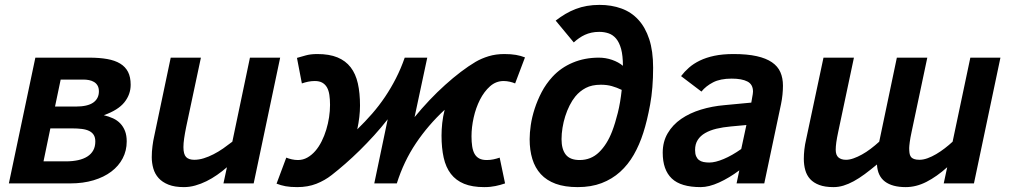

<svg xmlns="http://www.w3.org/2000/svg" viewBox="-20 -747 4110 782"><path d="M402.8 -277.8Q423.3 -272.9 440.7 -264.9Q458 -256.8 470.2 -243.9Q482.4 -231 489.3 -213.1Q496.1 -195.3 496.1 -170.9Q496.1 -133.3 479.7 -102.1Q463.4 -70.8 433.3 -48.1Q403.3 -25.4 360.8 -12.7Q318.4 0 266.1 0H16.1L124 -512.2H342.8Q384.8 -512.2 416.5 -506.6Q448.2 -501 469.5 -488Q490.7 -475.1 501.5 -454.1Q512.2 -433.1 512.2 -401.9Q512.2 -362.3 486.6 -330.3Q460.9 -298.3 402.8 -277.8ZM288.1 -313Q336.9 -313 359.9 -329.3Q382.8 -345.7 382.8 -375Q382.8 -389.2 377.4 -398.4Q372.1 -407.7 363 -413.1Q354 -418.5 342.8 -420.7Q331.5 -422.9 319.8 -422.9H227.1L204.1 -313ZM248 -89.8Q275.9 -89.8 298.1 -94.7Q320.3 -99.6 335.9 -109.6Q351.6 -119.6 359.9 -134.8Q368.2 -149.9 368.2 -170.9Q368.2 -187 361.8 -197.3Q355.5 -207.5 343.3 -213.6Q331.1 -219.7 313.2 -221.9Q295.4 -224.1 272 -224.1H185.1L157.2 -89.8Z M798.3 -512.2 738.3 -230Q732.9 -203.6 730 -183.3Q727.1 -163.1 727.1 -147.9Q727.1 -118.7 738 -107.4Q749 -96.2 771 -96.2Q790 -96.2 809.8 -102.3Q829.6 -108.4 849.6 -118.7Q869.6 -128.9 888.9 -142.3Q908.2 -155.8 926.3 -169.9L998 -512.2H1121.1L1013.2 0H890.1L904.3 -65.9Q885.3 -49.3 864.3 -34.7Q843.3 -20 821 -9Q798.8 2 775.6 8.5Q752.4 15.1 729 15.1Q691.4 15.1 666.3 5.1Q641.1 -4.9 626 -21.7Q610.8 -38.6 604.5 -60.8Q598.1 -83 598.1 -106.9Q598.1 -129.9 601.1 -152.3Q604 -174.8 607.4 -189L675.3 -512.2Z M2037.1 0Q2026.9 3.4 2017.3 6.1Q2007.8 8.8 1998 10.7Q1988.3 12.7 1977.1 13.9Q1965.8 15.1 1952.1 15.1Q1903.3 15.1 1870.1 1.5Q1836.9 -12.2 1816.4 -38.8Q1795.9 -65.4 1787.1 -104.7Q1778.3 -144 1778.3 -194.8Q1778.3 -219.2 1781.2 -246.1Q1784.2 -272.9 1791 -299.8Q1723.6 -237.3 1674.1 -163.6Q1624.5 -89.8 1596.2 0H1504.4L1559.1 -261.2Q1532.7 -227.5 1503.7 -195.6Q1474.6 -163.6 1445.1 -134.5Q1415.5 -105.5 1386.5 -80.1Q1357.4 -54.7 1331.1 -34.2Q1303.2 -12.2 1268.6 1.5Q1233.9 15.1 1190.4 15.1Q1162.6 15.1 1143.1 11.5Q1123.5 7.8 1106.4 1L1146 -105Q1155.3 -101.1 1168.2 -98.1Q1181.2 -95.2 1193.4 -95.2Q1213.9 -95.2 1231.7 -105.2Q1249.5 -115.2 1264.2 -132.1Q1278.8 -148.9 1290 -171.4Q1301.3 -193.8 1308.8 -218.8Q1316.4 -243.7 1320.3 -269.5Q1324.2 -295.4 1324.2 -319.8Q1324.2 -342.3 1321.5 -360.4Q1318.8 -378.4 1311.8 -390.9Q1304.7 -403.3 1292.7 -410.2Q1280.8 -417 1262.2 -417Q1248 -417 1235.1 -414.3Q1222.2 -411.6 1209.5 -407.2L1189.5 -511.2Q1205.1 -515.6 1224.9 -521.2Q1244.6 -526.9 1272.5 -526.9Q1321.3 -526.9 1354.5 -513.2Q1387.7 -499.5 1408.2 -472.9Q1428.7 -446.3 1437.5 -407.2Q1446.3 -368.2 1446.3 -316.9Q1446.3 -272 1435.1 -220.2Q1467.3 -251.5 1495.6 -283.9Q1523.9 -316.4 1548.1 -352.3Q1572.3 -388.2 1592.5 -427.7Q1612.8 -467.3 1628.4 -512.2H1720.2L1668.5 -270Q1697.8 -305.7 1729.2 -338.9Q1760.7 -372.1 1793 -401.1Q1825.2 -430.2 1856.7 -454.1Q1888.2 -478 1917 -495.1Q1941.4 -509.3 1970.5 -518.1Q1999.5 -526.9 2034.2 -526.9Q2062 -526.9 2081.5 -523.4Q2101.1 -520 2118.2 -513.2L2078.1 -407.2Q2069.3 -411.1 2056.4 -414.1Q2043.5 -417 2031.2 -417Q2000 -417 1975.8 -395.5Q1951.7 -374 1934.8 -340.8Q1918 -307.6 1909.2 -268.1Q1900.4 -228.5 1900.4 -191.9Q1900.4 -169.4 1903.1 -151.4Q1905.8 -133.3 1912.6 -120.8Q1919.4 -108.4 1931.4 -101.8Q1943.4 -95.2 1962.4 -95.2Q1976.6 -95.2 1989.5 -97.9Q2002.4 -100.6 2015.1 -105Z M2517.1 -479Q2517.1 -520.5 2509.8 -547.4Q2502.4 -574.2 2489.5 -589.6Q2476.6 -605 2459 -611.1Q2441.4 -617.2 2420.9 -617.2Q2403.3 -617.2 2388.9 -614Q2374.5 -610.8 2362.3 -605.2Q2350.1 -599.6 2338.9 -591.8Q2327.6 -584 2316.9 -574.2L2243.2 -663.1Q2262.7 -678.2 2283 -690.2Q2303.2 -702.1 2325 -710.4Q2346.7 -718.8 2370.6 -722.9Q2394.5 -727.1 2421.9 -727.1Q2470.7 -727.1 2511 -712.4Q2551.3 -697.8 2579.8 -666.7Q2608.4 -635.7 2624.3 -587.4Q2640.1 -539.1 2640.1 -471.2Q2640.1 -387.7 2627.9 -321Q2615.7 -254.4 2600.1 -206.1Q2584.5 -157.2 2561.3 -116.7Q2538.1 -76.2 2505.6 -46.9Q2473.1 -17.6 2430.4 -1.2Q2387.7 15.1 2333 15.1Q2280.3 15.1 2243.2 1.5Q2206.1 -12.2 2182.6 -37.8Q2159.2 -63.5 2148.2 -99.4Q2137.2 -135.3 2137.2 -180.2Q2137.2 -205.6 2141.8 -237.5Q2146.5 -269.5 2157.5 -303.7Q2168.5 -337.9 2186 -371.6Q2203.6 -405.3 2230 -434.1Q2264.6 -471.7 2313 -491.9Q2361.3 -512.2 2418.9 -512.2Q2446.8 -512.2 2472.9 -503.2Q2499 -494.1 2517.1 -479ZM2267.1 -180.2Q2267.1 -139.2 2284.4 -117.2Q2301.8 -95.2 2340.8 -95.2Q2387.2 -95.2 2419.9 -127Q2452.6 -158.7 2473.1 -211.9Q2485.8 -245.1 2496.3 -287.4Q2506.8 -329.6 2512.2 -380.9Q2492.2 -390.6 2472.2 -396.2Q2452.1 -401.9 2427.2 -401.9Q2390.6 -401.9 2366 -388.9Q2341.3 -376 2323.2 -354Q2310.5 -338.4 2300 -317.6Q2289.6 -296.9 2282.2 -273.7Q2274.9 -250.5 2271 -226.3Q2267.1 -202.1 2267.1 -180.2Z M2980 0 2991.2 -53.2Q2950.2 -22.5 2908.7 -3.7Q2867.2 15.1 2834 15.1Q2752.9 15.1 2716.1 -20Q2679.2 -55.2 2679.2 -125Q2679.2 -169.9 2699.5 -204.3Q2719.7 -238.8 2754.4 -262.7Q2789.1 -286.6 2834.7 -300.5Q2880.4 -314.5 2931.2 -318.8L3040 -329.1L3043.9 -352.1Q3044.9 -357.9 3045.9 -363.3Q3046.9 -368.7 3046.9 -374Q3046.9 -403.3 3024.2 -415Q3001.5 -426.8 2960 -426.8Q2913.6 -426.8 2884.3 -411.6Q2855 -396.5 2836.9 -374L2753.9 -437Q2767.6 -455.1 2786.1 -471.4Q2804.7 -487.8 2830.3 -500.2Q2856 -512.7 2889.6 -519.8Q2923.3 -526.9 2967.8 -526.9Q3023.4 -526.9 3061.8 -518.3Q3100.1 -509.8 3124 -493.4Q3147.9 -477.1 3158.4 -453.1Q3168.9 -429.2 3168.9 -397.9Q3168.9 -381.3 3167 -361.6Q3165 -341.8 3161.1 -323.2L3092.8 0ZM3020 -237.8 2956.1 -231.9Q2924.3 -229 2897.9 -222.7Q2871.6 -216.3 2852.1 -205.1Q2832.5 -193.8 2821.8 -177Q2811 -160.2 2811 -136.2Q2811 -120.6 2815.2 -110.8Q2819.3 -101.1 2826.9 -95.2Q2834.5 -89.4 2845.2 -87.2Q2856 -85 2869.1 -85Q2880.9 -85 2895.8 -88.6Q2910.6 -92.3 2927.5 -99.4Q2944.3 -106.4 2962.4 -116.7Q2980.5 -127 2999 -140.1Z M3458 -512.2 3394 -210Q3388.7 -185.1 3386.2 -167.5Q3383.8 -149.9 3383.8 -137.2Q3383.8 -115.2 3395 -105.7Q3406.2 -96.2 3425.8 -96.2Q3439.9 -96.2 3456.5 -102.1Q3473.1 -107.9 3490.7 -117.7Q3508.3 -127.4 3526.1 -140.9Q3543.9 -154.3 3561 -169.9L3632.8 -512.2H3756.8L3692.9 -210Q3687.5 -185.1 3685.3 -168Q3683.1 -150.9 3683.1 -144Q3683.1 -132.8 3684.3 -123.8Q3685.5 -114.7 3689.9 -108.6Q3694.3 -102.5 3702.6 -99.4Q3710.9 -96.2 3725.1 -96.2Q3740.2 -96.2 3757.8 -102.5Q3775.4 -108.9 3793.2 -119.4Q3811 -129.9 3828.1 -143.1Q3845.2 -156.2 3859.9 -169.9L3932.1 -512.2H4054.7L3946.8 0H3823.7L3837.9 -65.9Q3795.4 -27.8 3753.4 -6.3Q3711.4 15.1 3668.9 15.1Q3614.3 15.1 3584.2 -7.6Q3554.2 -30.3 3551.8 -77.1Q3525.4 -55.2 3502 -37.8Q3478.5 -20.5 3457 -8.8Q3435.5 2.9 3415.3 9Q3395 15.1 3375 15.1Q3339.8 15.1 3316.7 6.3Q3293.5 -2.4 3279.5 -17.8Q3265.6 -33.2 3259.8 -54.2Q3253.9 -75.2 3253.9 -100.1Q3253.9 -118.2 3256.1 -138.2Q3258.3 -158.2 3263.7 -181.2L3334 -512.2Z"/></svg>

Font: Lorenzo Sans
Style: Bold Italic
Weight: 700
Italic angle: -12°
Foundry: Intel Corporation
Version: Version 1.00; ttfautohint (v1.5)